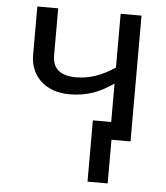

<svg xmlns="http://www.w3.org/2000/svg" viewBox="-52 -582 704 815"><g transform="rotate(5 300.0 -175.0)"><path d="M429.2 -238.8Q407.7 -224.1 386.5 -212.4Q365.2 -200.7 342.8 -192.9Q320.3 -185.1 295.7 -180.9Q271 -176.8 243.2 -176.8Q203.1 -176.8 171.6 -188.2Q140.1 -199.7 118.7 -220.2Q97.2 -240.7 85.7 -268.8Q74.2 -296.9 74.2 -330.1V-536.1H163.1V-335.9Q163.1 -293 188.7 -272Q214.4 -251 263.2 -251Q306.6 -251 347.4 -265.1Q388.2 -279.3 429.2 -307.1V-536.1H518.1V0H437V186H351.1V-75.2H429.2Z"/></g></svg>

Font: WenQuanYi Micro Hei Mono
Style: Regular
Weight: 400
Foundry: Ascender Corporation
Version: Version 0.2.0-beta